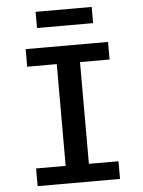

<svg xmlns="http://www.w3.org/2000/svg" viewBox="-59 -941 734 988"><g transform="rotate(-5 307.5 -447.0)"><path d="M94.9 -707.7H520.5V-616.9H367.7V-91.3H520.5V0H94.9V-91.3H247.7V-616.9H94.9ZM452.3 -894.4V-810.8H162.6V-894.4Z"/></g></svg>

Font: Fira Code Fixed Medium
Style: Regular
Weight: 500
Monospace: yes
Designer: Carrois Corporate, Edenspiekermann AG, Nikita Prokopov
Foundry: Carrois Corporate, Edenspiekermann AG, Nikita Prokopov
Version: Version 5.002